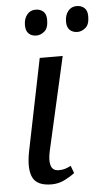

<svg xmlns="http://www.w3.org/2000/svg" viewBox="-54 -780 462 824"><g transform="rotate(-5 177.0 -367.5)"><path d="M135 9Q73 9 54.5 -27.5Q36 -64 50 -138L131 -536H230L139 -134Q130 -93 137.5 -71Q145 -49 171 -49Q187 -49 198 -52.5Q209 -56 223 -63L235 -31Q217 -17 191 -4Q165 9 135 9ZM303 -633Q282 -633 269.5 -645Q257 -657 257 -681Q257 -709 271 -726.5Q285 -744 308 -744Q328 -744 341 -732.5Q354 -721 354 -696Q354 -661 337.5 -647Q321 -633 303 -633ZM126 -633Q105 -633 92.5 -645Q80 -657 80 -681Q80 -709 94 -726.5Q108 -744 131 -744Q151 -744 164 -732.5Q177 -721 177 -696Q177 -661 160.5 -647Q144 -633 126 -633Z"/></g></svg>

Font: Noto Serif SemiCondensed
Style: Italic
Weight: 400
Width: 4
Italic angle: -12°
Designer: Monotype Design Team
Foundry: Monotype Imaging Inc.
Version: Version 2.013